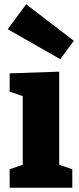

<svg xmlns="http://www.w3.org/2000/svg" viewBox="-20 -875 368 895"><path d="M317 -86V0H25V-86L86 -107V-427L25 -448V-533L256 -541V-107ZM102 -855 324 -685 261 -599 16 -739Z"/></svg>

Font: Bitter ExtraBold
Style: Regular
Weight: 800
Designer: Sol Matas, and Bitter project Authors
Foundry: Sol Matas
Version: Version 2.001